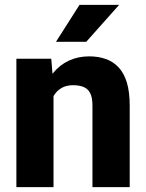

<svg xmlns="http://www.w3.org/2000/svg" viewBox="-20 -770 602 790"><path d="M200.2 -415.5V0H47.4V-528.3H190.9ZM180.2 -282.7 142.1 -281.7Q142.1 -341.3 156.7 -388.7Q171.4 -436 198.5 -469.5Q225.6 -502.9 263.4 -520.5Q301.3 -538.1 347.2 -538.1Q384.3 -538.1 415 -527.3Q445.8 -516.6 468 -492.9Q490.2 -469.2 502 -430.4Q513.7 -391.6 513.7 -335V0H360.4V-335.4Q360.4 -368.7 351.1 -386.7Q341.8 -404.8 324 -412.1Q306.2 -419.4 280.8 -419.4Q253.9 -419.4 234.9 -408.9Q215.8 -398.4 203.6 -379.9Q191.4 -361.3 185.8 -336.4Q180.2 -311.5 180.2 -282.7ZM210.4 -598.1 307.1 -750H470.2L335 -598.1Z"/></svg>

Font: Roboto ExtraBold
Style: Regular
Weight: 800
Designer: Christian Robertson
Foundry: Google
Version: Version 3.009; 2024